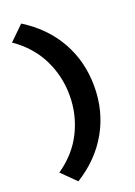

<svg xmlns="http://www.w3.org/2000/svg" viewBox="-166 -766 714 1016"><g transform="rotate(-20 191.0 -258.0)"><path d="M12 108Q108 42 155.5 -53.5Q203 -149 203 -258Q203 -367 155.5 -462.5Q108 -558 12 -624L92 -702Q214 -626 278 -512Q342 -398 342 -258Q342 -119 277.5 -4.5Q213 110 91 186Z"/></g></svg>

Font: Mach SemiBold
Style: Regular
Weight: 600
Version: Version 1.002